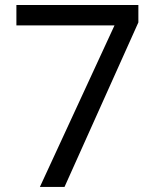

<svg xmlns="http://www.w3.org/2000/svg" viewBox="-20 -734 612 754"><path d="M136.7 0 429.7 -634.3H44.4V-714.4H523.4V-646L233.4 0Z"/></svg>

Font: Noto Sans Tamil
Style: Regular
Weight: 400
Designer: Monotype Design team
Foundry: Monotype Imaging Inc.
Version: Version 1.06 uh